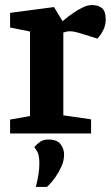

<svg xmlns="http://www.w3.org/2000/svg" viewBox="-20 -529 439 761"><path d="M20 0V-55L99 -69V-404L20 -420V-478L194 -501L228 -445Q228 -445 239.5 -454.5Q251 -464 269.5 -477Q288 -490 308 -499.5Q328 -509 344 -509Q370 -509 384.5 -496.5Q399 -484 399 -452Q399 -431 391 -413.5Q383 -396 374.5 -386Q366 -376 366 -376L292 -399Q284 -401 275.5 -403Q267 -405 256 -405Q248 -405 241.5 -403Q235 -401 231 -400V-72L341 -56V0ZM122 212Q122 212 125.5 197.5Q129 183 132.5 161.5Q136 140 136 118Q136 84 126 69Q116 54 116 54Q126 42 139 33Q152 24 172 24Q206 24 220 42.5Q234 61 234 83Q234 108 223.5 131Q213 154 200 172.5Q187 191 176.5 201.5Q166 212 166 212Z"/></svg>

Font: Faustina VF Beta
Style: Regular
Weight: 400
Designer: Alfonso Garcia
Foundry: Omnibus-Type
Version: Version 1.006